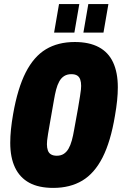

<svg xmlns="http://www.w3.org/2000/svg" viewBox="-20 -905 598 937"><path d="M240 12Q169 12 123 -13Q77 -38 53.5 -87Q30 -136 30 -208Q30 -239 33.5 -273.5Q37 -308 44 -348Q66 -474 105.5 -551.5Q145 -629 204 -664.5Q263 -700 345 -700Q415 -700 462 -675Q509 -650 532 -600.5Q555 -551 555 -479Q555 -448 551.5 -414Q548 -380 541 -340Q520 -214 480.5 -136.5Q441 -59 381.5 -23.5Q322 12 240 12ZM257 -145Q277 -145 291 -154Q305 -163 314.5 -179.5Q324 -196 330.5 -219.5Q337 -243 342 -273Q354 -336 360.5 -375Q367 -414 370.5 -435.5Q374 -457 375 -468Q376 -479 376 -486Q376 -504 371.5 -517Q367 -530 356.5 -536.5Q346 -543 328 -543Q308 -543 293.5 -534Q279 -525 269.5 -508Q260 -491 254 -468Q248 -445 243 -415Q232 -352 225 -312.5Q218 -273 214.5 -251.5Q211 -230 210 -219.5Q209 -209 209 -201Q209 -184 213.5 -171Q218 -158 229 -151.5Q240 -145 257 -145ZM244 -746 268 -885H367L343 -746ZM387 -746 411 -885H509L485 -746Z"/></svg>

Font: Archivo ExtraCondensed Black
Style: Italic
Weight: 900
Width: 2
Italic angle: -10°
Designer: Hector Gatti
Foundry: Omnibus-Type
Version: Version 2.001